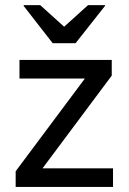

<svg xmlns="http://www.w3.org/2000/svg" viewBox="-20 -736 507 756"><path d="M41.7 0V-61.7L314.2 -426.7H56.7V-500H420V-438.3L147.5 -73.3H425V0ZM187.5 -565.8 73.3 -712.5V-715.8H138.3L232.5 -630.8L326.7 -715.8H393.3V-712.5L277.5 -565.8Z"/></svg>

Font: Funnel Sans
Style: Regular
Weight: 400
Designer: NORD ID, Kristian Moeller
Foundry: Dicotype
Version: Version 1.000